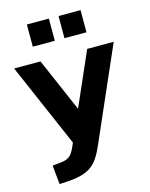

<svg xmlns="http://www.w3.org/2000/svg" viewBox="-152 -859 893 1144"><g transform="rotate(-15 294.0 -287.5)"><path d="M202.1 -2C180.7 47.4 163.1 68.8 112.8 73.7L58.6 79.6L70.3 196.3L119.6 193.4C293.5 183.1 314 117.2 376 -25.4L601.1 -539.1H437.5L292.5 -208.5L149.4 -539.1H-13.2L210.9 -22ZM263.7 -635.7V-772.5H127.9V-635.7ZM459 -635.7V-772.5H323.2V-635.7Z"/></g></svg>

Font: Winston ExtraBold
Style: Regular
Weight: 800
Designer: Vernon Adams, Kim Jin-seong, David Berlow, Cristiano Sobral
Foundry: The Winston Project Authors
Version: Version 3.004